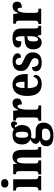

<svg xmlns="http://www.w3.org/2000/svg" viewBox="1296 -2104 1043 3676"><g transform="rotate(-90 1818.0 -266.5)"><path d="M145 -628C189 -628 227 -650 227 -698C227 -747 189 -768 145 -768C99 -768 65 -747 65 -698C65 -650 99 -628 145 -628ZM11 0H287V-53H278C245 -53 223 -67 223 -125V-536H8V-483H22C53 -483 76 -469 76 -415V-125C76 -68 54 -53 20 -53H11Z M316 0H584V-53H581C544 -53 526 -62 526 -118V-309C526 -390 541 -465 589 -465C629 -465 640 -415 640 -330V0H842V-53H838C801 -53 787 -62 787 -123V-356C787 -491 741 -549 653 -549C583 -549 550 -516 527 -464H523L513 -536H320V-483H324C359 -483 379 -474 379 -418V-122C379 -62 358 -53 320 -53H316Z M1058 235C1227 235 1308 162 1308 44C1308 -49 1253 -106 1138 -106H1042C1020 -106 1002 -116 1002 -141C1002 -165 1017 -186 1029 -194C1039 -191 1065 -189 1077 -189C1205 -189 1262 -262 1262 -369C1262 -429 1240 -467 1214 -494C1221 -499 1230 -505 1243 -505C1255 -505 1272 -491 1272 -460C1318 -460 1333 -489 1333 -521C1333 -552 1313 -579 1276 -579C1232 -579 1207 -549 1181 -521C1151 -539 1121 -549 1077 -549C948 -549 890 -482 890 -364C890 -283 931 -230 986 -209C937 -180 902 -150 902 -106C902 -59 938 -37 970 -23C901 -15 855 29 855 99C855 187 922 235 1058 235ZM1075 -247C1029 -247 1018 -294 1018 -364C1018 -438 1029 -490 1076 -490C1123 -490 1133 -440 1133 -365C1133 -293 1124 -247 1075 -247ZM1061 176C1008 176 967 148 967 96C967 35 1006 16 1033 16H1135C1175 16 1194 38 1194 78C1194 137 1147 176 1061 176Z M1343 0H1636V-53H1608C1576 -53 1556 -61 1556 -120V-277C1556 -361 1578 -453 1618 -453C1649 -453 1655 -425 1655 -370C1726 -370 1771 -397 1771 -458C1771 -510 1745 -548 1682 -548C1617 -548 1579 -509 1553 -437H1549L1532 -536H1349V-483H1352C1388 -483 1407 -474 1407 -415V-125C1407 -62 1384 -53 1347 -53H1343Z M2043 10C2170 10 2221 -53 2221 -105C2221 -128 2206 -143 2188 -149C2169 -100 2137 -62 2080 -62C2007 -62 1969 -123 1967 -258H2237V-307C2237 -465 2159 -549 2033 -549C1897 -549 1818 -453 1818 -265C1818 -91 1892 10 2043 10ZM2091 -320H1969C1970 -427 1997 -486 2037 -486C2075 -486 2092 -423 2091 -320Z M2465 10C2589 10 2653 -58 2653 -161C2653 -258 2597 -298 2508 -334C2432 -365 2410 -384 2410 -429C2410 -467 2435 -489 2471 -489C2516 -489 2551 -454 2551 -387C2609 -387 2635 -410 2635 -453C2635 -501 2592 -548 2484 -548C2372 -548 2297 -496 2297 -389C2297 -294 2345 -254 2445 -212C2512 -184 2542 -163 2542 -120C2542 -80 2522 -50 2467 -50C2410 -50 2372 -92 2372 -175C2328 -175 2291 -156 2291 -103C2291 -36 2335 10 2465 10Z M2841 10C2901 10 2924 -15 2962 -69H2970L2989 0H3162V-53H3159C3122 -53 3110 -69 3110 -123V-379C3110 -504 3048 -549 2926 -549C2826 -549 2745 -517 2745 -447C2745 -400 2784 -380 2865 -380C2865 -449 2881 -488 2913 -488C2948 -488 2962 -449 2962 -374V-319L2894 -316C2771 -311 2711 -262 2711 -153C2711 -42 2770 10 2841 10ZM2899 -59C2873 -59 2862 -92 2862 -149C2862 -221 2879 -258 2933 -263L2963 -266V-191C2963 -113 2937 -59 2899 -59Z M3196 0H3489V-53H3461C3429 -53 3409 -61 3409 -120V-277C3409 -361 3431 -453 3471 -453C3502 -453 3508 -425 3508 -370C3579 -370 3624 -397 3624 -458C3624 -510 3598 -548 3535 -548C3470 -548 3432 -509 3406 -437H3402L3385 -536H3202V-483H3205C3241 -483 3260 -474 3260 -415V-125C3260 -62 3237 -53 3200 -53H3196Z"/></g></svg>

Font: Noto Serif Armenian ExtraCondensed ExtraBold
Style: Regular
Weight: 800
Width: 2
Designer: Monotype Design Team
Foundry: Monotype Imaging Inc.
Version: Version 2.008